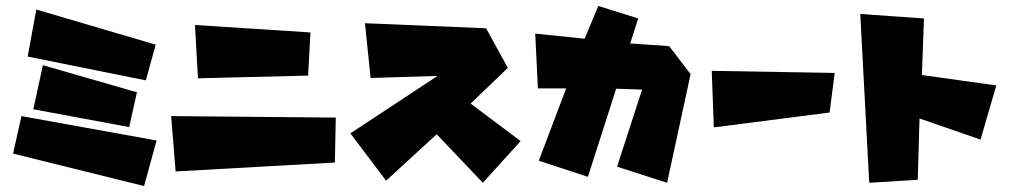

<svg xmlns="http://www.w3.org/2000/svg" viewBox="-20 -614 3392 645"><path d="M52 -224 24 -98 464 11 506 -142ZM92 -247 124 -395 440 -304 414 -187ZM102 -582 73 -424 470 -344 503 -464Z M555 -224 570 -38 1105 -68 1108 -219ZM635 -530 645 -351 1015 -360 1023 -505Z M1206 -536 1613 -519 1686 -386 1561 -266 1729 -140 1602 0 1447 -163 1277 -7 1157 -166 1450 -359 1225 -352Z M1990 -594 1944 -484 1778 -501 1787 -317H1882L1790 -74L1955 -20L2050 -316L2137 -313L2053 -54L2221 0L2300 -365L2228 -459L2097 -468L2124 -552Z M2371 -376 2378 -186 2767 -236 2784 -369Z M2870 -567 2900 0 3063 -10 3069 -216 3274 -145 3327 -327 3077 -362 3084 -552Z"/></svg>

Font: Super Mario
Style: Regular
Weight: 400
Version: Version 1.0